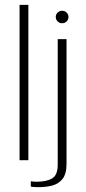

<svg xmlns="http://www.w3.org/2000/svg" viewBox="-20 -655 352 785"><path d="M60 0V-635H96V0ZM129 110Q124 110 116.5 109.5Q109 109 106 108V86Q109 87 116.5 87.5Q124 88 131 88Q170 88 193 74.5Q216 61 216 18V-495H252V15Q252 57 235 77.5Q218 98 190.5 104.5Q163 111 129 110ZM234 -560Q223 -560 215.5 -567.5Q208 -575 208 -586Q208 -596 215.5 -603.5Q223 -611 234 -611Q245 -611 252.5 -603.5Q260 -596 260 -586Q260 -575 252.5 -567.5Q245 -560 234 -560Z"/></svg>

Font: Alumni Sans ExtraLight
Style: Regular
Weight: 250
Version: Version 1.018